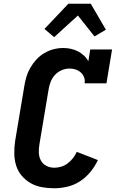

<svg xmlns="http://www.w3.org/2000/svg" viewBox="-20 -1000 640 1028"><path d="M270 8Q236 8 203.5 2Q171 -4 144 -19.5Q117 -35 96.5 -59Q76 -83 66.5 -113.5Q57 -144 56.5 -177.5Q56 -211 61 -245L110 -538Q114 -564 121.5 -589Q129 -614 142.5 -637.5Q156 -661 175 -681.5Q194 -702 218 -716Q242 -730 267.5 -736.5Q293 -743 319 -743Q340 -743 360 -738.5Q380 -734 397.5 -725Q415 -716 429.5 -702.5Q444 -689 453 -672L463 -735H580L550 -554H433Q436 -571 430 -586.5Q424 -602 412 -612.5Q400 -623 384.5 -628Q369 -633 352 -633Q331 -633 310 -624Q289 -615 274 -598.5Q259 -582 251 -561.5Q243 -541 240 -520L191 -227Q187 -204 188 -181.5Q189 -159 199 -140.5Q209 -122 228.5 -112Q248 -102 271 -102Q289 -102 307.5 -107.5Q326 -113 342 -125Q358 -137 370.5 -153Q383 -169 391 -187L504 -143Q489 -110 464.5 -80Q440 -50 408.5 -29.5Q377 -9 341 -0.5Q305 8 270 8ZM270 -801 218 -845 346 -980H466L547 -841L486 -805L397 -917Z"/></svg>

Font: Iosevka Etoile Extrabold
Style: Italic
Weight: 800
Italic angle: -9°
Designer: Belleve Invis
Foundry: Belleve Invis
Version: Version 22.1.2; ttfautohint (v1.8.4)